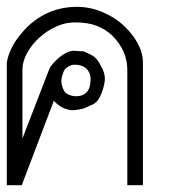

<svg xmlns="http://www.w3.org/2000/svg" viewBox="-20 -544 544 564"><path d="M160.2 -308.1Q160.2 -298.3 162.8 -289.8Q165.5 -281.2 170.9 -272.9Q181.6 -262.7 202.1 -261.2Q246.1 -261.2 246.1 -311Q246.1 -331.5 231.9 -344.2Q219.2 -354 199.2 -354Q184.1 -354 170.9 -340.8Q163.1 -329.6 160.2 -308.1ZM43.9 0H0V-360.8Q4.4 -383.8 14.2 -403.3Q23.9 -422.9 38.1 -439.9Q68.4 -479.5 111.3 -501.7Q154.3 -523.9 206.1 -523.9Q254.4 -523.9 298.8 -500Q342.8 -477.5 373 -435.1Q399.9 -396.5 399.9 -360.8V0H354V-337.9Q354 -367.2 343 -392.1Q332 -417 310.1 -439Q269.5 -478 206.1 -478Q175.8 -479.5 147 -466.8Q118.2 -454.1 95.7 -433.6Q73.2 -413.1 59.6 -388.2Q45.9 -363.3 45.9 -339.8V-137.2L125 -341.8Q127.9 -348.6 135.3 -356.9Q142.6 -365.2 153.8 -375Q173.8 -392.1 193.8 -395L226.1 -393.1L246.1 -383.8Q254.4 -379.9 261.7 -372.6Q269 -365.2 274.9 -353Q281.7 -341.8 284.9 -332Q288.1 -322.3 288.1 -313Q288.1 -306.6 286.1 -296.6Q284.2 -286.6 280.5 -276.1Q276.9 -265.6 272 -256.6Q267.1 -247.6 261.2 -243.2L255.9 -238.8L231.9 -228Q223.6 -223.1 195.8 -220.2Q180.2 -220.2 165.5 -227.1Q150.9 -233.9 138.2 -248Z"/></svg>

Font: Defago Noto Sans
Style: Regular
Weight: 400
Designer: John M. Durdin
Foundry: Lao IT Dev Co., Ltd.
Version: Version 1.000 2007 initial release